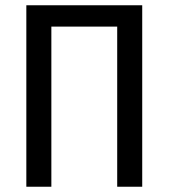

<svg xmlns="http://www.w3.org/2000/svg" viewBox="-20 -709 640 729"><path d="M425 0V-608H175V0H80V-689H520V0Z"/></svg>

Font: Wlorlttqgufhjawjgtejqphaquk
Style: Regular
Weight: 400
Monospace: yes
Designer: Carrois Corporate & Edenspiekermann
Foundry: Carrois Corporate GbR & Edenspiekermann AG
Version: Version 2.001